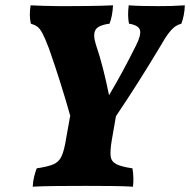

<svg xmlns="http://www.w3.org/2000/svg" viewBox="-20 -699 715 722"><path d="M103 3Q104 -17 108.5 -35Q113 -53 118 -66Q159 -72 180.5 -81Q202 -90 212 -112.5Q222 -135 229 -180L244 -264Q208 -392 164 -517Q150 -554 140 -573Q130 -592 120 -599Q110 -606 96 -610Q89 -640 95 -679Q118 -678 146 -677Q174 -676 199.5 -676Q225 -676 240 -676Q268 -676 314 -676.5Q360 -677 405 -679Q404 -658 400.5 -640.5Q397 -623 392 -610Q348 -604 338.5 -585.5Q329 -567 341 -530Q356 -486 368 -438.5Q380 -391 390 -341Q417 -386 442 -432.5Q467 -479 491 -527Q511 -566 506.5 -585Q502 -604 465 -610Q459 -640 464 -679Q489 -677 520.5 -676.5Q552 -676 576 -676Q602 -676 623.5 -676.5Q645 -677 675 -679Q674 -642 662 -610Q651 -607 640.5 -600.5Q630 -594 616 -576.5Q602 -559 581 -522Q499 -385 416 -262L400 -170Q394 -133 396 -112.5Q398 -92 417 -82Q436 -72 478 -66Q481 -50 481.5 -31.5Q482 -13 480 3Q448 1 401.5 0.5Q355 0 302 0Q244 0 192 0.5Q140 1 103 3Z"/></svg>

Font: Vollkorn ExtraBold
Style: Italic
Weight: 800
Italic angle: -11°
Designer: Friedrich Althausen
Foundry: Friedrich Althausen
Version: Version 5.000; ttfautohint (v1.8.3)